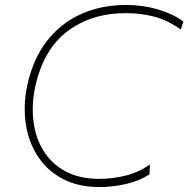

<svg xmlns="http://www.w3.org/2000/svg" viewBox="-20 -745 760 774"><path d="M381.5 9Q293.5 9 230.8 -25Q168 -59 131 -117Q94 -175 83.5 -248Q79.5 -276.5 79.5 -305.5Q79.5 -351.5 89.5 -399Q112 -505.5 167.8 -578Q223.5 -650.5 305.5 -687.8Q387.5 -725 488.5 -725Q556 -725 616.8 -707Q677.5 -689 719.5 -658L708.5 -626Q657 -663 603.2 -677.5Q549.5 -692 486.5 -692Q348 -692 251 -618.2Q154 -544.5 121.5 -393Q112 -347.5 112 -304.5Q112 -280 115 -256Q123 -190 155 -137.8Q187 -85.5 243.2 -54.8Q299.5 -24 380.5 -24Q434.5 -24 487 -37.2Q539.5 -50.5 584.5 -82L582.5 -42Q542 -16 488.8 -3.5Q435.5 9 381.5 9Z"/></svg>

Font: Heraclito Thin
Style: Italic
Weight: 100
Italic angle: -12°
Designer: Kostas Bartsokas (font) & Cristiano Sobral (main changes)
Foundry: Kostas Bartsokas (font) & Cristiano Sobral (main changes)
Version: Version 1.00;July 8, 2020;FontCreator 13.0.0.2655 64-bit